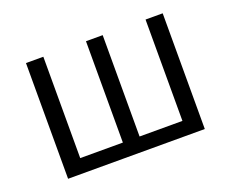

<svg xmlns="http://www.w3.org/2000/svg" viewBox="-93 -691 1013 842"><g transform="rotate(-20 413.5 -270.0)"><path d="M94 -540H175V-67H374V-540H452V-67H652V-540H732V0H94Z"/></g></svg>

Font: Source Han Sans CN Normal
Style: Regular
Weight: 350
Designer: Ryoko NISHIZUKA 西塚涼子 (kana, bopomofo & ideographs); Paul D. Hunt (Latin, Greek & Cyrillic); Sandoll Communications 산돌커뮤니
Foundry: Adobe
Version: Version 2.004;hotconv 1.0.118;makeotfexe 2.5.65603